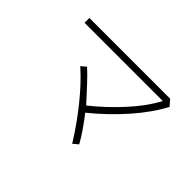

<svg xmlns="http://www.w3.org/2000/svg" viewBox="-106 -884 1175 1175"><g transform="rotate(45 481.0 -296.5)"><path d="M814 -606 847 -568Q796 -471 707 -369.5Q618 -268 507 -178Q580 -84 618 -15L585 13Q521 -91 441.5 -190Q362 -289 284 -358L316 -385Q350 -354 392.5 -308.5Q435 -263 480 -213Q574 -288 659 -380.5Q744 -473 792 -564H115V-606Z"/></g></svg>

Font: Gmarket Sans TTF Light
Style: Regular
Weight: 300
Designer: Creative Director : Sungho Lee; Art Director : Kiwoong Choi; Project Manager : Sori Yang, Jongwook Yoon; Font Designer :
Foundry: Sandoll Inc.
Version: Version 1.000;hotconv 1.0.109;makeotfexe 2.5.65596